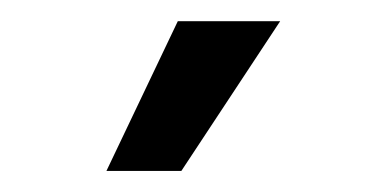

<svg xmlns="http://www.w3.org/2000/svg" viewBox="-20 -781 363 184"><path d="M82 -617.2 150.4 -760.7H248.5L153.8 -617.2Z"/></svg>

Font: Adwaita Sans
Style: Regular
Weight: 400
Designer: Rasmus Andersson
Foundry: rsms
Version: Version 4.001;git-9221beed3